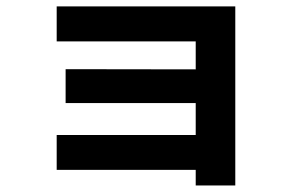

<svg xmlns="http://www.w3.org/2000/svg" viewBox="-20 -566 904 589"><path d="M580.4 -44.9H153.9V-151.8H580.4V-249.8H181.3V-353.8L580.4 -353.2V-439H153.9V-546.3H701.8V2.9H580.4Z"/></svg>

Font: Pretendard GOV Variable
Style: Regular
Weight: 400
Designer: Base glyphs from Inter by Rasmus Andersson; Hangul glyphs from Noto Sans CJK(Source Han Sans) by Jang Soo-young and Kang
Foundry: Kil Hyung-jin
Version: Version 1.307;Glyphs 3.2 (3192)